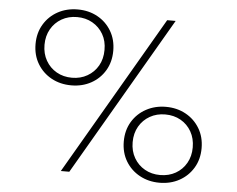

<svg xmlns="http://www.w3.org/2000/svg" viewBox="-57 -909 1227 993"><g transform="rotate(5 556.5 -412.0)"><path d="M307.5 -446Q364.5 -446 410 -471Q455.5 -496 482 -540.5Q508.5 -585 508.5 -643Q508.5 -701 482 -745.5Q455.5 -790 410 -815Q364.5 -840 307.5 -840Q250 -840 204.2 -815Q158.5 -790 131.8 -745.5Q105 -701 105 -643Q105 -585 131.8 -540.5Q158.5 -496 204.2 -471Q250 -446 307.5 -446ZM292.5 0H336.5L816.5 -825H772.5ZM307.5 -485.5Q262.5 -485.5 227.2 -505.8Q192 -526 171.8 -561.5Q151.5 -597 151.5 -643Q151.5 -689 171.8 -724.5Q192 -760 227.2 -780.2Q262.5 -800.5 307.5 -800.5Q352 -800.5 387.2 -780.5Q422.5 -760.5 443 -725Q463.5 -689.5 463 -643Q463 -597 442.8 -561.5Q422.5 -526 387.2 -505.8Q352 -485.5 307.5 -485.5ZM805.5 16Q863 16 908.5 -9Q954 -34 980.8 -78.5Q1007.5 -123 1007.5 -181Q1007.5 -239 980.8 -283.5Q954 -328 908.5 -353Q863 -378 805.5 -378Q749 -378 703 -353Q657 -328 630.2 -283.5Q603.5 -239 603.5 -181Q603.5 -123 630.2 -78.5Q657 -34 703 -9Q749 16 805.5 16ZM805.5 -24Q761 -24 725.8 -44Q690.5 -64 670 -99.5Q649.5 -135 649.5 -181Q649.5 -227.5 670 -263Q690.5 -298.5 725.8 -318.5Q761 -338.5 805.5 -338.5Q850.5 -338.5 885.8 -318.5Q921 -298.5 941.2 -263Q961.5 -227.5 961.5 -181Q961.5 -135 941.2 -99.5Q921 -64 885.8 -44Q850.5 -24 805.5 -24Z"/></g></svg>

Font: Spartan Light
Style: Regular
Weight: 300
Designer: Matt Bailey, Mirko Velimirovic
Foundry: Matt Bailey
Version: Version 1.003; ttfautohint (v1.8.3)